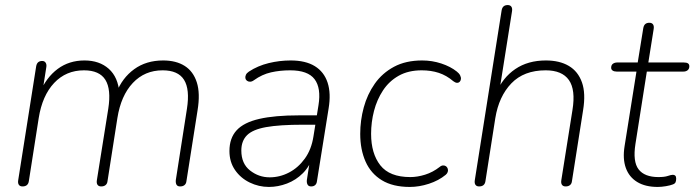

<svg xmlns="http://www.w3.org/2000/svg" viewBox="-20 -731 2745 759"><path d="M69 6Q59 6 54.5 -0.5Q50 -7 52 -19L123 -469Q125 -480 131 -485Q137 -490 147 -490Q156 -490 160.5 -483Q165 -476 163 -465L147 -363L137 -364Q163 -425 208 -458.5Q253 -492 314 -492Q373 -492 410 -459Q447 -426 452 -363L440 -364Q463 -423 510.5 -457.5Q558 -492 625 -492Q676 -492 710 -470.5Q744 -449 758 -405.5Q772 -362 761 -295L717 -15Q716 -5 709.5 0.5Q703 6 692 6Q682 6 678 -0.5Q674 -7 675 -19L719 -301Q731 -378 707.5 -415.5Q684 -453 623 -453Q552 -453 505 -403Q458 -353 444 -264L405 -15Q404 -5 397.5 0.5Q391 6 380 6Q370 6 365.5 -0.5Q361 -7 363 -19L408 -301Q420 -378 396.5 -415.5Q373 -453 312 -453Q241 -453 194 -403Q147 -353 133 -264L94 -15Q91 6 69 6Z M1043 8Q1003 8 967 -9.5Q931 -27 909 -59Q887 -91 887 -134Q887 -185 915.5 -216Q944 -247 1005 -261Q1066 -275 1162 -275H1243L1237 -238H1178Q1085 -238 1032 -228.5Q979 -219 956.5 -196.5Q934 -174 934 -136Q934 -84 968.5 -57Q1003 -30 1046 -30Q1086 -30 1122.5 -49Q1159 -68 1185 -104Q1211 -140 1219 -191L1239 -315Q1250 -383 1223.5 -418Q1197 -453 1127 -453Q1087 -453 1051.5 -445Q1016 -437 984 -414Q976 -408 968.5 -408Q961 -408 956 -412Q951 -416 950 -422Q949 -428 952 -435Q955 -442 964 -448Q999 -471 1042 -481.5Q1085 -492 1129 -492Q1188 -492 1224.5 -469.5Q1261 -447 1275 -404.5Q1289 -362 1279 -302L1233 -15Q1232 -5 1226 0.5Q1220 6 1210 6Q1200 6 1196 -1Q1192 -8 1193 -19L1208 -116H1218Q1205 -74 1177.5 -46.5Q1150 -19 1114.5 -5.5Q1079 8 1043 8Z M1600 8Q1533 8 1489.5 -18.5Q1446 -45 1425 -92.5Q1404 -140 1404 -202Q1404 -255 1418 -306.5Q1432 -358 1461.5 -400Q1491 -442 1537.5 -467Q1584 -492 1649 -492Q1688 -492 1724.5 -480Q1761 -468 1786 -448Q1795 -441 1799 -433Q1803 -425 1802 -418Q1801 -411 1796.5 -407Q1792 -403 1786 -403.5Q1780 -404 1772 -410Q1745 -433 1714.5 -443Q1684 -453 1647 -453Q1594 -453 1556 -431.5Q1518 -410 1494 -373.5Q1470 -337 1458.5 -292.5Q1447 -248 1447 -202Q1447 -124 1483.5 -77.5Q1520 -31 1602 -31Q1630 -31 1660.5 -40.5Q1691 -50 1718 -71Q1725 -77 1732 -77Q1739 -77 1743.5 -73.5Q1748 -70 1750 -64Q1752 -58 1750 -51.5Q1748 -45 1742 -40Q1714 -17 1675.5 -4.5Q1637 8 1600 8Z M1874 6Q1864 6 1859.5 -0.5Q1855 -7 1857 -19L1963 -690Q1965 -701 1971 -706Q1977 -711 1987 -711Q1997 -711 2001.5 -704.5Q2006 -698 2004 -686L1953 -364H1942Q1967 -424 2017 -458Q2067 -492 2138 -492Q2192 -492 2228.5 -470.5Q2265 -449 2280.5 -405.5Q2296 -362 2285 -295L2241 -15Q2240 -5 2233.5 0.5Q2227 6 2216 6Q2206 6 2201.5 -0.5Q2197 -7 2199 -19L2243 -296Q2256 -376 2229 -414.5Q2202 -453 2137 -453Q2051 -453 2001.5 -401.5Q1952 -350 1938 -264L1899 -15Q1896 6 1874 6Z M2580 8Q2531 8 2499 -11.5Q2467 -31 2454 -67Q2441 -103 2449 -153L2496 -448H2418Q2408 -448 2402 -452Q2396 -456 2396 -463Q2396 -474 2403 -479Q2410 -484 2420 -484H2501L2523 -620Q2525 -631 2531 -636Q2537 -641 2547 -641Q2557 -641 2561.5 -634.5Q2566 -628 2564 -616L2543 -484H2683Q2694 -484 2699.5 -480.5Q2705 -477 2705 -469Q2705 -459 2698.5 -453.5Q2692 -448 2681 -448H2537L2492 -162Q2481 -92 2504.5 -61.5Q2528 -31 2583 -31Q2607 -31 2620 -35.5Q2633 -40 2640 -40Q2646 -40 2649.5 -36.5Q2653 -33 2653 -25Q2653 -16 2650.5 -10.5Q2648 -5 2640 -2Q2630 2 2612.5 5Q2595 8 2580 8Z"/></svg>

Font: Nunito ExtraLight
Style: Italic
Weight: 200
Italic angle: -9°
Designer: Vernon Adams
Foundry: Vernon Adams
Version: Version 3.602